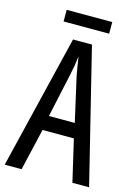

<svg xmlns="http://www.w3.org/2000/svg" viewBox="-127 -921 704 989"><g transform="rotate(15 225.0 -426.5)"><path d="M361 0 309 -223H142L90 0H0L173 -714H274L450 0ZM240 -535Q235 -563 230.5 -589Q226 -615 223 -638Q218 -590 206 -536L155 -301H293ZM345 -853V-791H102V-853Z"/></g></svg>

Font: Noto Sans ExtraCondensed
Style: Regular
Weight: 400
Width: 2
Designer: Monotype Design Team
Foundry: Monotype Imaging Inc.
Version: Version 2.013; ttfautohint (v1.8.4.7-5d5b)